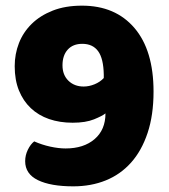

<svg xmlns="http://www.w3.org/2000/svg" viewBox="-20 -643 598 679"><path d="M212 -118Q276 -118 314.5 -151Q353 -184 353 -242Q342 -233 312.5 -221Q283 -209 237 -209Q191 -209 153.5 -222Q116 -235 89 -260.5Q62 -286 47 -323Q32 -360 32 -409Q32 -452 47 -490.5Q62 -529 92 -558.5Q122 -588 166.5 -605.5Q211 -623 270 -623Q388 -623 455.5 -544Q523 -465 523 -319Q523 -236 502 -173Q481 -110 443.5 -68Q406 -26 354 -5Q302 16 239 16Q159 16 114 -6Q69 -28 69 -73Q69 -94 78.5 -113.5Q88 -133 101 -143Q128 -131 157.5 -124.5Q187 -118 212 -118ZM276 -337Q295 -337 314.5 -345Q334 -353 347 -367V-379Q346 -436 327 -462Q308 -488 271 -488Q238 -488 219.5 -467.5Q201 -447 201 -412Q201 -378 222 -357.5Q243 -337 276 -337Z"/></svg>

Font: Baloo Bhai
Style: Regular
Weight: 400
Designer: Supriya Tembe, Noopur Datye and Ek Type
Foundry: Ek Type
Version: Version 1.100;PS 1.000;hotconv 1.0.88;makeotf.lib2.5.647800;